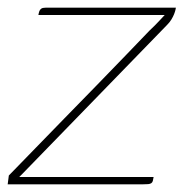

<svg xmlns="http://www.w3.org/2000/svg" viewBox="-24 -480 478 500"><path d="M26 -19H376Q375 -13 374 -9Q373 -5 370 -3Q367 -1 362 -0.5Q357 0 348 0H-4L-1 -23Q-1 -23 18.5 -43Q38 -63 70.5 -96.5Q103 -130 143 -171Q183 -212 224.5 -254.5Q266 -297 302.5 -335Q339 -373 365 -400Q381 -415 391 -426Q401 -437 405 -441H76Q77 -447 78.5 -451Q80 -455 83.5 -457.5Q87 -460 95 -460H434Q434 -459 433 -454.5Q432 -450 429.5 -443.5Q427 -437 422.5 -429.5Q418 -422 411 -415L34 -27Z"/></svg>

Font: Genos Thin
Style: Italic
Weight: 100
Italic angle: -8°
Designer: Robert E. Leuschke
Foundry: Robert E. Leuschke
Version: Version 1.010